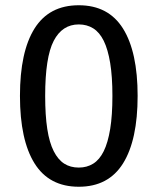

<svg xmlns="http://www.w3.org/2000/svg" viewBox="-20 -699 600 731"><path d="M152 -334Q152 -260 160 -208Q168 -156 184.5 -123.5Q201 -91 224.5 -76Q248 -61 280 -61Q311 -61 335 -76Q359 -91 375 -123.5Q391 -156 399.5 -208Q408 -260 408 -334Q408 -407 399.5 -459Q391 -511 375 -543.5Q359 -576 335 -591Q311 -606 280 -606Q217 -606 184.5 -543.5Q152 -481 152 -334ZM504 -334Q504 -166 448.5 -77Q393 12 280 12Q167 12 111.5 -77Q56 -166 56 -334Q56 -502 111.5 -590.5Q167 -679 280 -679Q393 -679 448.5 -590Q504 -501 504 -334Z"/></svg>

Font: Feura Sans
Style: Regular
Weight: 400
Designer: Carrois Corporate & Edenspiekermann
Foundry: Carrois Corporate GbR & Edenspiekermann AG
Version: Version 1.001